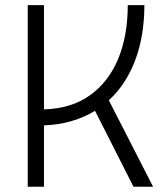

<svg xmlns="http://www.w3.org/2000/svg" viewBox="-20 -713 626 733"><path d="M85.9 0V-693.4H147.9V-295.4Q252 -298.3 323.2 -349.1Q394.5 -399.9 431.2 -488.5Q467.8 -577.1 467.8 -693.4H531.2Q531.2 -576.7 496.3 -483.6Q461.4 -390.6 395.5 -330.1L564.5 0H489.7L342.8 -290Q301.8 -265.1 252.9 -250.7Q204.1 -236.3 147.9 -234.4V0Z"/></svg>

Font: Caskaydia Cove Light
Style: Regular
Weight: 300
Monospace: yes
Designer: Aaron Bell
Foundry: Saja Typeworks
Version: Version 4.300; ttfautohint (v1.8.3)